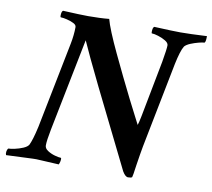

<svg xmlns="http://www.w3.org/2000/svg" viewBox="-81 -730 907 820"><g transform="rotate(10 372.5 -320.0)"><path d="M524.4 5.9Q512.7 5.9 500 -15.6Q396.5 -223.6 332.5 -354.5Q268.6 -485.4 245.1 -539.1L165 -137.7Q160.2 -113.3 157.7 -95.7Q155.3 -78.1 155.3 -67.4Q155.3 -54.7 169.4 -45.4Q183.6 -36.1 201.2 -31.2Q218.8 -26.4 227.5 -26.4Q229.5 -26.4 229.5 -21.5Q229.5 -8.8 223.6 2.9Q178.7 1 149.9 -1Q121.1 -2.9 110.4 -2L-4.9 2.9Q-6.8 -2.9 -6.8 -4.9Q-6.8 -15.6 -3.9 -21Q-1 -26.4 0 -26.4Q9.8 -26.4 27.8 -30.3Q45.9 -34.2 63 -41.5Q80.1 -48.8 85.9 -58.6Q90.8 -68.4 97.2 -88.9Q103.5 -109.4 110.4 -140.6L184.6 -513.7Q188.5 -533.2 190.4 -551.8Q192.4 -570.3 192.4 -586.9Q192.4 -596.7 179.2 -603Q166 -609.4 149.9 -613.3Q133.8 -617.2 124 -617.2Q121.1 -617.2 121.1 -623Q121.1 -642.6 127.9 -646.5Q167 -644.5 194.3 -643.6Q221.7 -642.6 237.3 -642.6Q262.7 -642.6 285.6 -643.6Q308.6 -644.5 328.1 -646.5Q333 -627 348.1 -589.8Q363.3 -552.7 385.3 -506.3Q407.2 -460 430.2 -412.6Q453.1 -365.2 474.1 -323.7Q495.1 -282.2 509.3 -254.9Q523.4 -227.5 526.4 -221.7Q530.3 -232.4 536.1 -261.7L583 -505.9Q587.9 -534.2 590.3 -552.2Q592.8 -570.3 592.8 -578.1Q592.8 -588.9 578.1 -597.7Q563.5 -606.4 545.9 -611.8Q528.3 -617.2 518.6 -617.2Q516.6 -617.2 516.6 -623Q516.6 -642.6 523.4 -646.5Q564.5 -644.5 593.3 -643.6Q622.1 -642.6 637.7 -642.6Q657.2 -642.6 686 -643.6Q714.8 -644.5 752 -646.5Q752 -617.2 745.1 -617.2Q738.3 -617.2 721.2 -612.8Q704.1 -608.4 687.5 -601.6Q670.9 -594.7 663.1 -585.9Q656.2 -575.2 649.9 -554.7Q643.6 -534.2 637.7 -505.9L564.5 -134.8Q561.5 -119.1 558.1 -98.1Q554.7 -77.1 550.8 -51.8Q543.9 -1 542 2Q538.1 5.9 524.4 5.9Z"/></g></svg>

Font: Crimson Text SemiBold
Style: Italic
Weight: 600
Italic angle: -11°
Designer: Sebastian Kosch
Foundry: Sebastian Kosch
Version: Version 1.100; ttfautohint (v1.8.4)